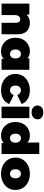

<svg xmlns="http://www.w3.org/2000/svg" viewBox="1432 -2294 871 3776"><g transform="rotate(90 1868.0 -405.5)"><path d="M430 -557Q493 -557 544 -531.5Q595 -506 624.5 -452Q654 -398 654 -312V0H428V-273Q428 -324 410 -345.5Q392 -367 361 -367Q338 -367 318.5 -356.5Q299 -346 287.5 -322Q276 -298 276 -257V0H50V-547H265V-387L222 -433Q254 -495 308.5 -526Q363 -557 430 -557Z M987 10Q916 10 855.5 -24.5Q795 -59 759 -122.5Q723 -186 723 -274Q723 -362 759 -425.5Q795 -489 855.5 -523Q916 -557 987 -557Q1059 -557 1105 -526.5Q1151 -496 1173 -433.5Q1195 -371 1195 -274Q1195 -176 1174.5 -113Q1154 -50 1108.5 -20Q1063 10 987 10ZM1041 -166Q1066 -166 1086 -178Q1106 -190 1118 -214.5Q1130 -239 1130 -274Q1130 -310 1118 -333.5Q1106 -357 1086 -369Q1066 -381 1041 -381Q1016 -381 996 -369Q976 -357 964 -333.5Q952 -310 952 -274Q952 -239 964 -214.5Q976 -190 996 -178Q1016 -166 1041 -166ZM1137 0V-74L1136 -274L1126 -474V-547H1352V0Z M1756 10Q1662 10 1589 -26Q1516 -62 1474.5 -126.5Q1433 -191 1433 -274Q1433 -357 1474.5 -421Q1516 -485 1589 -521Q1662 -557 1756 -557Q1856 -557 1927 -514Q1998 -471 2025 -395L1850 -309Q1833 -347 1808.5 -364Q1784 -381 1755 -381Q1730 -381 1708.5 -369Q1687 -357 1674.5 -333.5Q1662 -310 1662 -274Q1662 -238 1674.5 -214Q1687 -190 1708.5 -178Q1730 -166 1755 -166Q1784 -166 1808.5 -183Q1833 -200 1850 -238L2025 -152Q1998 -76 1927 -33Q1856 10 1756 10Z M2077 0V-547H2303V0ZM2190 -591Q2128 -591 2091 -624Q2054 -657 2054 -706Q2054 -755 2091 -788Q2128 -821 2190 -821Q2252 -821 2289 -790Q2326 -759 2326 -710Q2326 -658 2289 -624.5Q2252 -591 2190 -591Z M2643 10Q2572 10 2511.5 -24.5Q2451 -59 2415 -122.5Q2379 -186 2379 -274Q2379 -362 2415 -425.5Q2451 -489 2511.5 -523Q2572 -557 2643 -557Q2715 -557 2761 -526.5Q2807 -496 2829 -433.5Q2851 -371 2851 -274Q2851 -176 2830.5 -113Q2810 -50 2764.5 -20Q2719 10 2643 10ZM2697 -166Q2722 -166 2742 -178Q2762 -190 2774 -214.5Q2786 -239 2786 -274Q2786 -310 2774 -333.5Q2762 -357 2742 -369Q2722 -381 2697 -381Q2672 -381 2652 -369Q2632 -357 2620 -333.5Q2608 -310 2608 -274Q2608 -239 2620 -214.5Q2632 -190 2652 -178Q2672 -166 2697 -166ZM2793 0V-74L2792 -274L2782 -474V-742H3008V0Z M3397 10Q3304 10 3232.5 -26.5Q3161 -63 3120 -127Q3079 -191 3079 -274Q3079 -357 3120 -421Q3161 -485 3232.5 -521Q3304 -557 3397 -557Q3490 -557 3562 -521Q3634 -485 3674.5 -421Q3715 -357 3715 -274Q3715 -191 3674.5 -127Q3634 -63 3562 -26.5Q3490 10 3397 10ZM3397 -166Q3422 -166 3442 -178Q3462 -190 3474 -214.5Q3486 -239 3486 -274Q3486 -310 3474 -333.5Q3462 -357 3442 -369Q3422 -381 3397 -381Q3372 -381 3352 -369Q3332 -357 3320 -333.5Q3308 -310 3308 -274Q3308 -239 3320 -214.5Q3332 -190 3352 -178Q3372 -166 3397 -166Z"/></g></svg>

Font: MOST Montserrat Black
Style: Regular
Weight: 900
Designer: Julieta Ulanovsky
Foundry: Julieta Ulanovsky
Version: Version 8.000;March 11, 2024;FontCreator 15.0.0.2926 64-bit